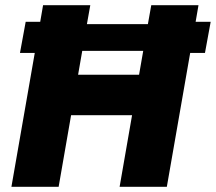

<svg xmlns="http://www.w3.org/2000/svg" viewBox="-20 -720 832 740"><path d="M563 -700 550 -627H315L328 -700H146L135 -636H79L57 -516H114L24 0H206L254 -276H489L441 0H623L713 -516H770L792 -636H734L745 -700ZM281 -432 297 -524H532L516 -432Z"/></svg>

Font: Fixel Display ExtraBold
Style: Italic
Weight: 800
Italic angle: -10°
Designer: AlfaBravo + MacPaw
Foundry: Kyrylo Tkachov, Marchela Mozhyna, Serhii Makarenko, Maria Weinstein, Zakhar Kryvoshyya
Version: Version 1.210;Glyphs 3.2 (3217)